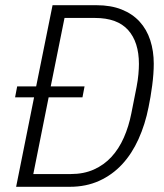

<svg xmlns="http://www.w3.org/2000/svg" viewBox="-20 -718 629 738"><path d="M111 -344H38L46 -386H119L182 -698H351Q406 -698 447.5 -681.5Q489 -665 516.5 -635Q544 -605 557.5 -563.5Q571 -522 571 -473Q571 -435 565 -389.5Q559 -344 551 -306Q538 -240 512.5 -183.5Q487 -127 449.5 -86.5Q412 -46 361.5 -23Q311 0 248 0H42ZM252 -49Q302 -49 341 -66.5Q380 -84 408.5 -115Q437 -146 456 -189Q475 -232 485 -283L505 -384Q510 -410 512 -432.5Q514 -455 514 -472Q514 -556 472.5 -602.5Q431 -649 345 -649H228L175 -386H305L297 -344H167L108 -49Z"/></svg>

Font: IBM Plex Sans Condensed Light
Style: Italic
Weight: 300
Width: 3
Italic angle: -11°
Designer: Mike Abbink, Paul van der Laan, Pieter van Rosmalen
Foundry: Bold Monday
Version: Version 1.3